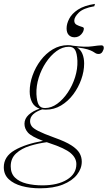

<svg xmlns="http://www.w3.org/2000/svg" viewBox="-99 -760 567 1012"><path d="M111.5 232.5Q60 232.5 16.5 220.8Q-27 209 -53 184.5Q-79 160 -79 121.5Q-79 65 -22.2 32Q34.5 -1 127.5 -17.5Q66.5 -40.5 48.2 -61.2Q30 -82 30 -107.5Q30 -134.5 52.2 -155Q74.5 -175.5 110 -187Q82.5 -196.5 70 -221Q57.5 -245.5 57.5 -278Q57.5 -320 72.8 -362.8Q88 -405.5 115.2 -441.8Q142.5 -478 179.2 -500Q216 -522 259 -522Q273.5 -522 285.5 -519Q351 -510.5 386.2 -515.8Q421.5 -521 435 -521Q448 -521 448 -508Q448 -499 441 -487.2Q434 -475.5 420.5 -475.5Q411 -475.5 405.2 -479.2Q399.5 -483 390.2 -488.5Q381 -494 362 -500Q343 -506 307 -510Q326.5 -498 335.5 -475.8Q344.5 -453.5 344.5 -425.5Q344.5 -384 329.2 -341.2Q314 -298.5 286.8 -262.2Q259.5 -226 222.8 -204Q186 -182 143 -182Q132.5 -182 123.5 -183.5Q59.5 -162 59.5 -121.5Q59.5 -107.5 67.5 -95.5Q75.5 -83.5 102.8 -69.5Q130 -55.5 188 -34.5Q246 -14 277 6Q308 26 320 46.8Q332 67.5 332 92Q332 128.5 306.8 160.8Q281.5 193 232.2 212.8Q183 232.5 111.5 232.5ZM138.5 -190.5Q171.5 -190.5 202.8 -213.2Q234 -236 258.5 -272.8Q283 -309.5 296.8 -353.2Q310.5 -397 309 -439.5Q307 -479.5 296.8 -496.8Q286.5 -514 263.5 -513.5Q230.5 -513.5 199.2 -490.8Q168 -468 143.5 -431.2Q119 -394.5 105.2 -350.8Q91.5 -307 93 -264Q95 -224.5 105.2 -207.2Q115.5 -190 138.5 -190.5ZM-42.5 116.5Q-42.5 154 -20 176Q2.5 198 40.5 207.5Q78.5 217 124.5 217Q205 217 254.2 186.8Q303.5 156.5 303.5 105Q303.5 72.5 273.2 46.8Q243 21 160.5 -6Q154 -8 147.5 -10.5Q102 -4.5 58.2 9Q14.5 22.5 -14 48.5Q-42.5 74.5 -42.5 116.5ZM343 -610Q343 -594 329 -578.8Q315 -563.5 293.5 -563.5Q275 -563.5 263.5 -575.5Q252 -587.5 252 -610.5Q252 -634.5 265.8 -661.2Q279.5 -688 312.2 -709.5Q345 -731 401.5 -739.5L398 -727Q340 -717 316.2 -693.5Q292.5 -670 292.5 -651.5Q292.5 -636 305.2 -629.2Q318 -622.5 330.5 -619.2Q343 -616 343 -610Z"/></svg>

Font: Newsreader Display ExtraLight
Style: Italic
Weight: 275
Italic angle: -17°
Designer: Hugues Gentile
Foundry: Production Type
Version: Version 1.001